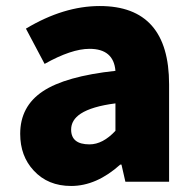

<svg xmlns="http://www.w3.org/2000/svg" viewBox="-20 -603 646 637"><path d="M216 14Q139 14 92 -37Q47 -85 47 -159Q47 -250 122 -300Q197 -350 363 -368Q357 -441 277 -441Q217 -441 128 -391L66 -508Q191 -583 311 -583Q541 -583 541 -323V-161V0H396L383 -57H379Q300 14 216 14ZM277 -124Q321 -124 363 -169V-260Q285 -250 248 -226Q216 -205 216 -173Q216 -124 277 -124Z"/></svg>

Font: GenSekiGothic TW H
Style: Regular
Weight: 900
Version: Version 1.501;PS 1;hotconv 16.6.51;makeotf.lib2.5.65220